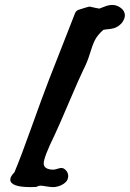

<svg xmlns="http://www.w3.org/2000/svg" viewBox="-20 -766 523 774"><path d="M254.9 -56.6Q254.9 -36.1 234.9 -23.9Q214.8 -11.7 193.4 -11.7Q183.6 -11.7 166.5 -14.6Q149.4 -17.6 143.6 -17.6Q134.8 -17.6 129.9 -13.7Q126 -11.7 103.5 -11.7Q21.5 -11.7 21.5 -42Q21.5 -54.7 38.1 -71.3Q64.5 -133.8 106.4 -251.5Q148.4 -369.1 177.7 -445.3L282.2 -711.9Q286.1 -722.7 296.9 -726.6Q336.9 -739.3 339.8 -739.3Q343.8 -739.3 355.5 -736.3Q367.2 -733.4 380.9 -731.4Q381.8 -731.4 399.9 -738.8Q418 -746.1 432.6 -746.1Q451.2 -746.1 467.3 -733.9Q483.4 -721.7 483.4 -704.1Q483.4 -689.5 470.7 -672.9Q452.1 -652.3 424.8 -649.4Q397.5 -646.5 396.5 -645.5Q373 -625 362.8 -604.5Q352.5 -584 342.3 -549.8Q332 -515.6 316.4 -485.4Q301.8 -456.1 257.8 -353Q213.9 -250 200.2 -221.7Q156.2 -131.8 156.2 -107.4Q156.2 -83 194.3 -82Q200.2 -82 210.9 -85.4Q221.7 -88.9 227.5 -88.9Q237.3 -88.9 246.1 -79.1Q254.9 -69.3 254.9 -56.6Z"/></svg>

Font: Essays1743
Style: BoldItalic
Weight: 700
Italic angle: -10°
Designer: Based on the typeface in a 1743 English translation of the essays of Montaigne.  PostScript/TrueType font designed by Jo
Version: Version 002.100